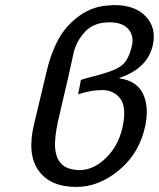

<svg xmlns="http://www.w3.org/2000/svg" viewBox="-20 -729 626 757"><path d="M114 -238 163 -444Q179 -515 209 -571.5Q239 -628 294 -667.5Q349 -707 419 -708Q422 -709 431 -709Q513 -709 555.5 -663.5Q598 -618 582 -549Q561 -459 451 -422V-420Q520 -410 544 -359Q568 -308 553 -234Q531 -127 451 -59.5Q371 8 281 8Q178 8 132 -56.5Q86 -121 114 -238ZM288 -357 299 -414Q309 -418 364 -432Q439 -452 463 -473.5Q487 -495 499 -544Q510 -583 488 -612Q465 -641 412 -641Q352 -641 318 -606.5Q284 -572 271 -524L251 -433L208 -248Q202 -220 199 -194Q186 -88 251 -65Q280 -56 306 -59Q356 -64 401 -109.5Q446 -155 462 -223Q479 -295 459 -333Q436 -371 388 -374Q367 -374 343 -371Q315 -366 288 -357Z"/></svg>

Font: Coval
Style: Book Italic
Weight: 350
Foundry: Context Ltd
Version: Version 001.000